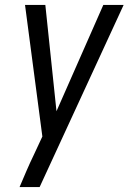

<svg xmlns="http://www.w3.org/2000/svg" viewBox="-20 -540 540 775"><path d="M59 215Q73 182 87 149.5Q101 117 117 84L151 11L81 -520H163L208 -91L397 -520H479L140 215Z"/></svg>

Font: Iosevka Oblique
Style: Regular
Weight: 400
Italic angle: -9°
Monospace: yes
Designer: Belleve Invis
Foundry: Belleve Invis
Version: Version 32.5.0; ttfautohint (v1.8.4)